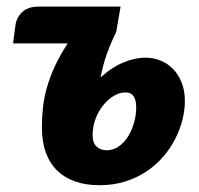

<svg xmlns="http://www.w3.org/2000/svg" viewBox="-20 -538 588 566"><path d="M25.5 -463.5Q29 -487.5 46.2 -503Q63.5 -518.5 93 -518.5H335.5L322.5 -443.5Q313.5 -425.5 306.8 -409.2Q300 -393 294.2 -376.8Q288.5 -360.5 284.2 -344Q280 -327.5 276.5 -309.5Q307.5 -338.5 342.2 -353.2Q377 -368 408.5 -368Q432.5 -368 453.8 -359.2Q475 -350.5 490.8 -334Q506.5 -317.5 515.8 -293.8Q525 -270 525 -240Q525 -213.5 517.8 -184.8Q510.5 -156 496.5 -128.5Q482.5 -101 461.2 -76.2Q440 -51.5 412 -32.8Q384 -14 349.2 -3Q314.5 8 273 8Q233.5 8 202.2 -2.8Q171 -13.5 149 -34.8Q127 -56 115.2 -88Q103.5 -120 103.5 -162.5Q103.5 -192.5 106.8 -222Q110 -251.5 118.8 -281.8Q127.5 -312 142.2 -343.8Q157 -375.5 179.5 -410H18.5ZM294 -95Q314.5 -95 330.8 -106.8Q347 -118.5 358.2 -137Q369.5 -155.5 375.5 -177.8Q381.5 -200 381.5 -221Q381.5 -229 380.2 -237Q379 -245 375.5 -251.5Q372 -258 365.8 -261.8Q359.5 -265.5 349 -265.5Q332 -265.5 314.8 -255Q297.5 -244.5 283.8 -227.2Q270 -210 261.5 -187.2Q253 -164.5 253 -140Q253 -116.5 264.8 -105.8Q276.5 -95 294 -95Z"/></svg>

Font: Lato Black
Style: Italic
Weight: 900
Italic angle: -7°
Designer: Lukasz Dziedzic
Foundry: tyPoland Lukasz Dziedzic
Version: Version 2.007; 2014-02-27